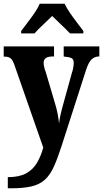

<svg xmlns="http://www.w3.org/2000/svg" viewBox="-22 -786 555 1034"><path d="M20 168Q81 168 118 148Q155 128 176.5 92Q198 56 211 9L56 -435Q46 -464 34.5 -472.5Q23 -481 3 -481H-2V-536H269V-482H265Q237 -482 225 -473.5Q213 -465 213 -448Q213 -438 216 -425Q219 -412 224 -399L272 -237Q283 -202 288.5 -172Q294 -142 296 -122Q299 -145 303.5 -166Q308 -187 313 -205L365 -393Q369 -403 372 -419.5Q375 -436 375 -448Q375 -467 363 -473Q351 -479 325 -481L321 -482V-536H513V-482H510Q486 -481 470.5 -465.5Q455 -450 442 -411L311 -4Q289 65 268.5 110.5Q248 156 220 181.5Q192 207 149 217.5Q106 228 38 228H20ZM92 -619Q106 -638 126 -664Q146 -690 164.5 -717Q183 -744 192 -766H326Q336 -744 354.5 -717Q373 -690 393 -664Q413 -638 427 -619V-606H355Q345 -617 327.5 -634Q310 -651 291 -669Q272 -687 259 -700Q238 -679 209 -652Q180 -625 164 -606H92Z"/></svg>

Font: Noto Serif Thai Condensed ExtraBold
Style: Regular
Weight: 800
Width: 3
Designer: Monotype Design Team
Foundry: Monotype Imaging Inc.
Version: Version 2.002; ttfautohint (v1.8.4.7-5d5b)